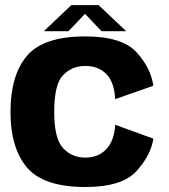

<svg xmlns="http://www.w3.org/2000/svg" viewBox="-20 -744 676 770"><path d="M322 6C421 6 489.5 -15.5 528 -58.5C566.5 -101 588.5 -144.5 595 -188L442 -243.5C439.5 -201.5 428 -169 406.5 -146C385.5 -123.5 357.5 -112 322 -112C286.5 -112 256.5 -124.5 233 -150C209 -175.5 197.5 -224 197.5 -295C197.5 -369 209 -418.5 233 -442.5C256.5 -467 286 -479.5 322 -479.5C357.5 -479.5 385.5 -468.5 406.5 -447C428 -425 439.5 -391.5 442 -346.5L595 -400C588.5 -447 566.5 -491.5 528 -534C489.5 -576.5 421 -598 322 -598C210 -598 132 -572 88 -520C44 -468 22 -393 22 -295C22 -199 44 -125 88 -72.5C132 -20.5 210 6 322 6ZM156 -619H254.5L321 -688.5L387 -619H486L375.5 -723.5H266Z"/></svg>

Font: Anybody
Style: Bold
Weight: 700
Designer: Tyler Finck
Foundry: Etcetera Type Company
Version: Version 1.110